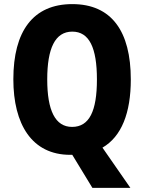

<svg xmlns="http://www.w3.org/2000/svg" viewBox="-20 -745 702 935"><path d="M617 -358C617 -593 523 -725 332 -725C141 -725 45 -593 45 -359C45 -140 135 9 322 9C325 9 329 9 332 9L430 170H615L479 -26C572 -80 617 -195 617 -358ZM210 -358C210 -509 248 -591 332 -591C415 -591 452 -512 452 -358C452 -204 415 -127 331 -127C249 -127 210 -207 210 -358Z"/></svg>

Font: Noto Sans Khmer Condensed ExtraBold
Style: Regular
Weight: 800
Width: 3
Designer: Danh Hong and the Monotype Design Team
Foundry: Monotype Imaging Inc.
Version: Version 2.004